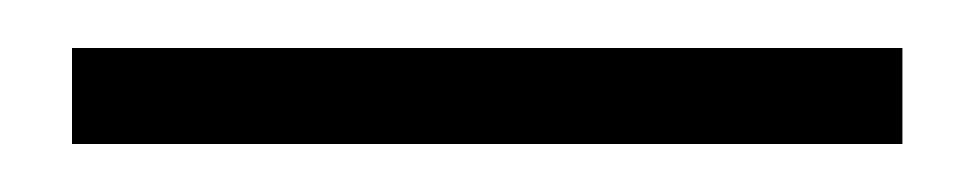

<svg xmlns="http://www.w3.org/2000/svg" viewBox="-20 190 406 80"><path d="M356 210V250H10V210Z"/></svg>

Font: Mukta Malar ExtraLight
Style: Regular
Weight: 275
Designer: Aadarsh Rajan, Girish Dalvi, Yashodeep Gholap
Foundry: Ek Type
Version: Version 2.538;PS 1.000;hotconv 16.6.51;makeotf.lib2.5.65220;